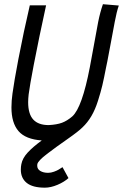

<svg xmlns="http://www.w3.org/2000/svg" viewBox="-20 -661 582 909"><path d="M467.3 -641.1 542.5 -634.8Q532.2 -605.5 523.4 -558.1Q517.1 -524.4 505.4 -461.9Q493.7 -399.4 488.3 -371.1L482.4 -342.8Q472.2 -289.6 464.6 -257.3Q457 -225.1 443.8 -183.6Q430.7 -142.1 412.6 -111.3Q394.5 -80.6 370.6 -58.1Q352.5 -39.6 298.6 -2Q244.6 35.6 202.1 68.1Q159.7 100.6 156.7 116.2Q156.2 118.7 156.2 123.5Q156.2 139.6 170.9 148.4Q185.5 157.2 208 157.2Q221.2 157.2 235.6 151.9Q250 146.5 256.1 142.8Q262.2 139.2 275.9 130.4L304.2 182.1Q283.7 200.7 252 214.1Q220.2 227.5 192.4 227.5Q134.8 227.5 106.7 205.1Q78.6 182.6 78.6 142.1Q78.6 127.9 81.1 116.2Q86.4 87.9 111.3 61Q136.2 34.2 177.7 3.9Q101.1 -1.5 67.6 -40.3Q34.2 -79.1 34.2 -152.3Q34.2 -184.1 39.1 -218.3Q46.9 -275.4 66.9 -380.4Q92.3 -512.7 121.1 -635.7H198.2Q165 -484.4 140.1 -355.5Q120.6 -253.9 115.7 -214.4Q113.3 -192.4 113.3 -177.2Q113.3 -121.1 137.5 -95Q161.6 -68.8 210.4 -68.8Q249 -70.8 273.4 -79.8Q297.9 -88.9 322.3 -109.9Q368.7 -151.9 405.3 -342.8Q410.6 -370.6 423.6 -441.9Q436.5 -513.2 444.8 -557.1Q454.1 -603.5 467.3 -641.1Z"/></svg>

Font: Fantasque Sans Mono
Style: Italic
Weight: 400
Italic angle: -11°
Monospace: yes
Designer: Jany Belluz
Version: Version 1.8.0 ; ttfautohint (v1.8.2)